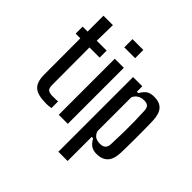

<svg xmlns="http://www.w3.org/2000/svg" viewBox="-239 -1027 1454 1454"><g transform="rotate(45 488.0 -300.0)"><path d="M261 8Q171 8 133.5 -24.5Q96 -57 96 -136L95 -525H45V-600H98V-770H199L196 -600H302V-525H193L194 -124Q194 -90 208 -78Q222 -66 262 -66Q277 -66 288 -66.5Q299 -67 314 -68V3Q291 8 261 8Z M379 -712V-800H495V-712ZM389 0V-600H486V0Z M585 200V-600H684V-542H699Q718 -575 740 -591.5Q762 -608 806 -608Q863 -608 892.5 -576Q922 -544 925 -471Q926 -442 926.5 -396.5Q927 -351 927 -300Q927 -249 926.5 -203.5Q926 -158 925 -129Q922 -56 890 -24Q858 8 801 8Q766 8 742.5 -7Q719 -22 699 -58H684V200ZM765 -65Q824 -65 826 -121Q829 -195 830 -254Q831 -313 830 -367.5Q829 -422 826 -481Q825 -509 812 -522Q799 -535 770 -535Q740 -535 717 -521Q694 -507 684 -481V-119Q695 -89 714.5 -77Q734 -65 765 -65Z"/></g></svg>

Font: Big Shoulders Text SemiBold
Style: Regular
Weight: 600
Designer: Patric King
Foundry: XO Type Co
Version: Version 1.000; ttfautohint (v1.8.2)